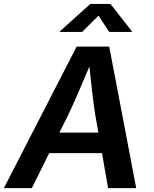

<svg xmlns="http://www.w3.org/2000/svg" viewBox="-41 -967 790 987"><path d="M-21 0 353 -727.5H520.5L659.2 0H514.6L483.4 -179.7H211.9L122.6 0ZM264.2 -285.2H464.8L448.7 -376Q440.9 -425.8 433.6 -487.8Q426.3 -549.8 418.5 -625Q386.7 -549.8 359.9 -487.8Q333 -425.8 309.6 -376ZM381.3 -802.7H266.6L267.6 -806.6L423.3 -946.8H526.9L636.7 -806.6L635.7 -802.7H520.5L465.3 -886.7Z"/></svg>

Font: Inter Semi Bold
Style: Italic
Weight: 600
Italic angle: -9.39999°
Designer: Rasmus Andersson
Foundry: rsms
Version: Version 4.000;git-3c8e0fc